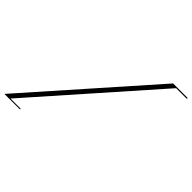

<svg xmlns="http://www.w3.org/2000/svg" viewBox="-387 -825 1259 1259"><g transform="rotate(45 243.0 -195.5)"><path d="M671 -603H578L-142 213H-49Q-46 213 -47 216.5Q-48 220 -51 220H-192L542 -611H675Q678 -611 677.5 -607Q677 -603 671 -603Z"/></g></svg>

Font: Ballet 24pt
Style: Regular
Weight: 400
Designer: Maximiliano R. Sproviero
Foundry: Omnibus-Type
Version: Version 1.100